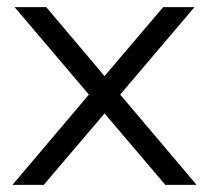

<svg xmlns="http://www.w3.org/2000/svg" viewBox="-20 -520 588 540"><path d="M274 -306 110 -500H21L230 -254L15 0H103L274 -201L445 0H533L318 -254L527 -500H439Z"/></svg>

Font: LilGrotesk
Style: Regular
Weight: 400
Designer: Bastien Sozeau
Foundry: NBR — Bastien Sozeau
Version: Version 2.001